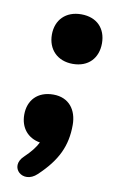

<svg xmlns="http://www.w3.org/2000/svg" viewBox="-76 -634 423 721"><g transform="rotate(10 135.0 -273.5)"><path d="M118 27C187 -38 215 -97 215 -177C215 -234 184 -277 124 -277C64 -277 29 -239 29 -184C29 -134 58 -99 105 -91C95 -71 80 -52 56 -29C5 18 68 75 118 27ZM175 -403C235 -403 270 -442 270 -498C270 -554 235 -592 175 -592C116 -592 79 -554 79 -498C79 -442 116 -403 175 -403Z"/></g></svg>

Font: SN Pro Heavy
Style: Italic
Weight: 800
Italic angle: -9°
Designer: Tobias Whetton
Foundry: Supernotes
Version: Version 1.001;Glyphs 3.2 (3249)